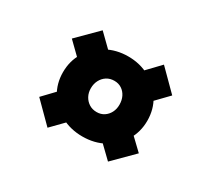

<svg xmlns="http://www.w3.org/2000/svg" viewBox="-103 -728 923 842"><g transform="rotate(30 358.5 -307.5)"><path d="M360 -103Q300 -103 251 -129.5Q202 -156 174 -202Q146 -248 146 -305Q146 -363 174 -408.5Q202 -454 251 -481Q300 -508 360 -508Q421 -508 469 -481Q517 -454 545 -408.5Q573 -363 573 -305Q573 -248 545 -202Q517 -156 469 -129.5Q421 -103 360 -103ZM209 -60 110 -159 196 -249 294 -147ZM190 -370 106 -452 205 -551 291 -467ZM361 -227Q382 -227 398 -237.5Q414 -248 423 -265.5Q432 -283 432 -305Q432 -328 423 -346Q414 -364 398 -374.5Q382 -385 361 -385Q339 -385 322.5 -374.5Q306 -364 296.5 -346Q287 -328 287 -305Q287 -283 296.5 -265.5Q306 -248 322.5 -237.5Q339 -227 361 -227ZM513 -64 425 -149 522 -249 612 -163ZM521 -362 422 -460 513 -555 612 -456Z"/></g></svg>

Font: Lexend Giga
Style: Bold
Weight: 700
Version: Version 1.007